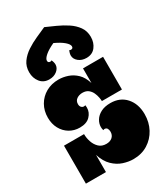

<svg xmlns="http://www.w3.org/2000/svg" viewBox="-259 -1195 1160 1327"><g transform="rotate(-30 321.0 -531.5)"><path d="M30 -526Q30 -581 55 -624.5Q80 -668 124 -693Q168 -718 225 -718Q261 -718 298 -705.5Q335 -693 365 -664Q395 -635 411 -583V-700H571V-439H411Q411 -450 407.5 -469Q404 -488 395 -508Q386 -528 368.5 -542Q351 -556 322 -556Q296 -556 276.5 -542.5Q257 -529 257 -503Q257 -487 265.5 -478Q274 -469 285 -469Q293 -469 297 -472Q298 -467 298.5 -461.5Q299 -456 299 -451Q299 -414 271 -385Q243 -356 189 -356Q144 -356 108 -377.5Q72 -399 51 -437.5Q30 -476 30 -526ZM30 0V-303H190V-302Q190 -271 200.5 -240Q211 -209 233 -188Q255 -167 291 -167Q321 -167 339 -183Q357 -199 357 -226Q357 -242 350.5 -252.5Q344 -263 330 -263Q329 -263 326.5 -262.5Q324 -262 319 -260Q317 -267 316 -274Q315 -281 315 -287Q315 -314 330.5 -339.5Q346 -365 377 -381.5Q408 -398 454 -398Q531 -398 576.5 -346.5Q622 -295 622 -213Q622 -149 594 -96.5Q566 -44 516 -13Q466 18 400 18Q362 18 320.5 4.5Q279 -9 244 -43Q209 -77 190 -137V0ZM567 -862Q567 -816 541.5 -783Q516 -750 469 -750Q432 -750 407 -770.5Q382 -791 382 -819Q382 -827 384.5 -837Q387 -847 392 -857Q397 -853 403 -853Q421 -853 421 -870Q421 -887 395 -909.5Q369 -932 321 -954Q273 -932 247 -909.5Q221 -887 221 -870Q221 -853 239 -853Q245 -853 250 -857Q255 -847 257.5 -837Q260 -827 260 -819Q260 -791 235 -770.5Q210 -750 173 -750Q127 -750 101 -783Q75 -816 75 -862Q75 -909 99.5 -943Q124 -977 162 -1002Q200 -1027 242.5 -1046Q285 -1065 321 -1081Q357 -1065 399.5 -1046Q442 -1027 480 -1002Q518 -977 542.5 -943Q567 -909 567 -862Z"/></g></svg>

Font: Exile
Style: Regular
Weight: 400
Designer: Bartłomiej Rózga @rozgatype
Version: Version 1.000; ttfautohint (v1.8.4.7-5d5b)